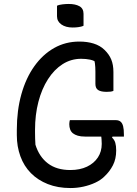

<svg xmlns="http://www.w3.org/2000/svg" viewBox="-20 -930 690 970"><path d="M333 -323H565Q580 -323 589 -315.5Q598 -308 602 -292.5Q606 -277 606 -250V-240H410Q388 -240 373 -244.5Q358 -249 348.5 -256.5Q339 -264 334.5 -276Q330 -288 330 -303Q330 -309 331 -314.5Q332 -320 333 -323ZM381 -720Q401 -720 419 -717.5Q437 -715 453 -710Q469 -705 483 -697Q497 -689 508 -678Q531 -656 542 -629.5Q553 -603 553 -566Q553 -550 553 -534Q553 -518 553 -502Q553 -486 553 -471Q547 -468 538 -467Q529 -466 519 -466Q490 -466 476 -475Q462 -484 462 -506Q462 -544 462 -568Q462 -592 459.5 -610.5Q457 -629 449 -649L475 -610Q457 -624 436 -628.5Q415 -633 390 -633Q339 -633 296.5 -606Q254 -579 222.5 -530Q191 -481 174 -415.5Q157 -350 157 -274V-261Q157 -245 157.5 -229.5Q158 -214 159 -199Q178 -138 222 -104.5Q266 -71 335 -71Q384 -71 419.5 -88Q455 -105 474.5 -134.5Q494 -164 494 -203Q494 -216 493 -226.5Q492 -237 491 -246.5Q490 -256 487 -265H561L546 -235Q558 -224 562.5 -208.5Q567 -193 567 -170Q567 -127 550.5 -95Q534 -63 507 -38Q489 -20 461 -7Q433 6 401 13Q369 20 336 20Q272 20 221.5 0Q171 -20 136 -55.5Q101 -91 83 -140.5Q65 -190 65 -247V-274Q65 -372 88 -454Q111 -536 153.5 -595.5Q196 -655 253.5 -687.5Q311 -720 381 -720ZM268 -901Q274 -904 281 -905.5Q288 -907 295.5 -908Q303 -909 311.5 -909.5Q320 -910 327 -910Q361 -910 381.5 -898.5Q402 -887 402 -860V-800Q396 -797 389.5 -795.5Q383 -794 376.5 -793Q370 -792 362.5 -791.5Q355 -791 347 -791Q312 -791 290 -806.5Q268 -822 268 -848Z"/></svg>

Font: Recursive Casual
Style: Regular
Weight: 400
Version: Version 1.047